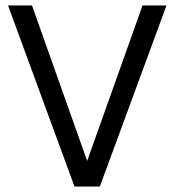

<svg xmlns="http://www.w3.org/2000/svg" viewBox="-20 -680 659 700"><path d="M344 0H251.6L9.3 -660H96.7L297.8 -93.4L499.6 -660H587Z"/></svg>

Font: League Spartan Extralight
Style: Regular
Weight: 200
Foundry: The League of Moveable Type
Version: Version 2.300; ttfautohint (v1.8.3)